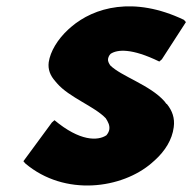

<svg xmlns="http://www.w3.org/2000/svg" viewBox="-20 -557 600 599"><path d="M150 -182 142 -175 53 -54 59 -47C182 57 361 32 454 -49L455 -50L463 -57C495 -86 517 -121 522 -160C526 -189 517 -212 501 -232L500 -233H499L493 -241C448 -292 358 -319 324 -353C320 -359 316 -366 317 -373C318 -378 320 -384 325 -389C346 -403 391 -407 477 -365L485 -372L560 -488L554 -495C397 -570 273 -534 202 -473L194 -466C159 -434 137 -396 132 -363C129 -340 137 -321 152 -304L158 -297C196 -253 275 -225 310 -188C317 -177 323 -166 321 -153C320 -147 317 -141 312 -135C285 -117 229 -116 150 -182Z"/></svg>

Font: Hussar Woodtype
Style: BlkObl
Weight: 900
Foundry: Cannot Into Space Fonts
Version: Version 1.07